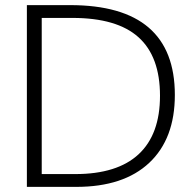

<svg xmlns="http://www.w3.org/2000/svg" viewBox="-20 -730 767 750"><path d="M85 0V-710H254Q663 -710 663 -359Q663 -188 563 -94Q463 0 278 0ZM143 -50H274Q438 -50 521.5 -127.5Q605 -205 605 -356Q605 -509 521 -584.5Q437 -660 263 -660H143Z"/></svg>

Font: Livvic Light
Style: Regular
Weight: 300
Designer: Jacques Le Bailly, Baron von Fonthausen
Version: Version 1.001; ttfautohint (v1.8.2)